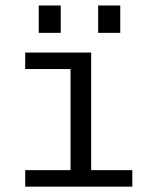

<svg xmlns="http://www.w3.org/2000/svg" viewBox="-20 -696 540 716"><path d="M74 0V-61.5H243V-438.5H74V-500H320V-61.5H473.5V0ZM124.5 -675.5H206.5V-573.5H124.5ZM346 -675.5H428.5V-573.5H346Z"/></svg>

Font: Trispace Light
Style: Regular
Weight: 300
Designer: Tyler Finck
Foundry: Etcetera Type Company
Version: Version 1.210; ttfautohint (v1.8.3)